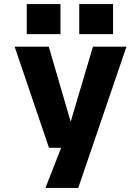

<svg xmlns="http://www.w3.org/2000/svg" viewBox="-20 -731 690 951"><path d="M205 200 296 -32.5 352.5 1H222.5L52.5 -500H221.5L343 -84H317L440.5 -500H606.5L367.5 200ZM112.5 -711H279.5V-562H112.5ZM372.5 -711H540V-562H372.5Z"/></svg>

Font: Trispace Thin
Style: Bold
Weight: 700
Version: Version 1.210